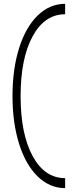

<svg xmlns="http://www.w3.org/2000/svg" viewBox="-20 -762 379 996"><path d="M317.9 213.9Q238.3 213.9 176 153.8Q113.8 93.8 79.3 -15.1Q44.9 -124 44.9 -264.2Q44.9 -404.3 79.3 -513.2Q113.8 -622.1 176 -682.1Q238.3 -742.2 317.9 -742.2V-688Q211.4 -688 149.2 -573.5Q86.9 -459 86.9 -263.2Q86.9 -67.4 149.2 47.4Q211.4 162.1 317.9 162.1Z"/></svg>

Font: Ribes
Style: Regular
Weight: 400
Designer: Luigi Gorlero
Foundry: Collletttivo
Version: Version 2.100;Glyphs 3.2 (3217)